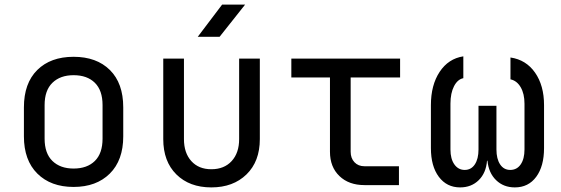

<svg xmlns="http://www.w3.org/2000/svg" viewBox="-20 -805 2440 835"><path d="M300 8Q201 8 142.5 -50Q84 -108 84 -212V-338Q84 -443 142 -500.5Q200 -558 300 -558Q400 -558 458 -500.5Q516 -443 516 -338V-212Q516 -108 457.5 -50Q399 8 300 8ZM300 -72Q359 -72 392.5 -105Q426 -138 426 -202V-348Q426 -412 392.5 -445Q359 -478 300 -478Q242 -478 208 -445Q174 -412 174 -348V-202Q174 -138 208 -105Q242 -72 300 -72Z M899 10Q804 10 747 -46.5Q690 -103 690 -200V-550H780V-200Q780 -140 812 -104.5Q844 -69 899 -69Q955 -69 987.5 -104.5Q1020 -140 1020 -200V-550H1110V-200Q1110 -103 1052 -46.5Q994 10 899 10ZM840 -645 946 -785H1046L935 -645Z M1565 0Q1497 0 1456 -39.5Q1415 -79 1415 -145V-468H1247V-550H1720V-468H1505V-145Q1505 -117 1521.5 -99.5Q1538 -82 1565 -82H1715V0Z M1981 10Q1923 10 1888.5 -36Q1854 -82 1854 -161V-348Q1854 -435 1892 -492.5Q1930 -550 1995 -560V-465Q1970 -460 1954.5 -430Q1939 -400 1939 -354V-155Q1939 -114 1956 -90Q1973 -66 2001 -66Q2029 -66 2045 -90Q2061 -114 2061 -155V-345H2139V-155Q2139 -114 2155 -90Q2171 -66 2199 -66Q2228 -66 2244.5 -90Q2261 -114 2261 -155V-354Q2261 -397 2244.5 -425.5Q2228 -454 2200 -460V-555Q2268 -545 2307 -489Q2346 -433 2346 -348V-161Q2346 -82 2312 -36Q2278 10 2219 10Q2170 10 2137.5 -21.5Q2105 -53 2100 -106H2098Q2094 -53 2062 -21.5Q2030 10 1981 10Z"/></svg>

Font: JetBrains Mono NL
Style: Regular
Weight: 400
Monospace: yes
Designer: Philipp Nurullin, Konstantin Bulenkov
Foundry: JetBrains
Version: Version 2.305; ttfautohint (v1.8.4.7-5d5b)